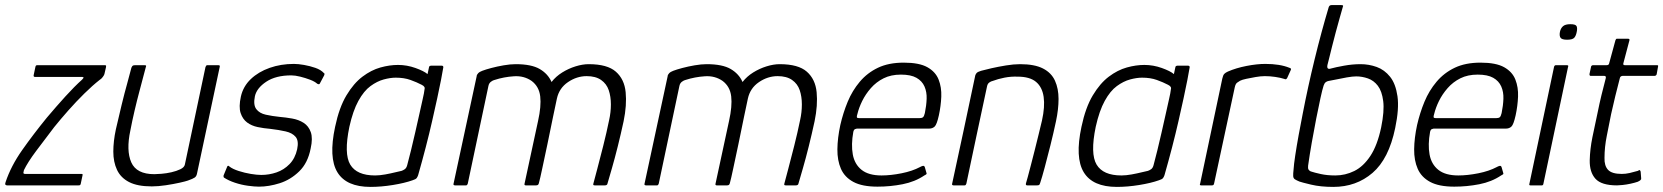

<svg xmlns="http://www.w3.org/2000/svg" viewBox="-44 -728 6531 754"><path d="M-22 -13Q-1 -76 43 -138.5Q87 -201 140 -266Q178 -311 213 -349.5Q248 -388 278 -415Q283 -420 284 -422.5Q285 -425 279 -426H93Q90 -426 89 -427.5Q88 -429 88 -432L95 -465Q96 -470 98 -471Q100 -472 103 -472H366Q372 -472 372.5 -470.5Q373 -469 372 -463L366 -437Q365 -433 359.5 -425.5Q354 -418 347 -414Q319 -392 287 -360.5Q255 -329 224.5 -294.5Q194 -260 169 -229Q130 -178 97.5 -134.5Q65 -91 50 -60Q49 -56 48 -50.5Q47 -45 55 -45H275Q279 -45 280 -44Q281 -43 280 -39L273 -6Q272 -2 270 -1Q268 0 264 0H-16Q-20 0 -22.5 -2.5Q-25 -5 -22 -13Z M552 4Q496 4 463 -13Q430 -30 415.5 -61Q401 -92 401 -132.5Q401 -173 411 -220Q422 -268 433.5 -315.5Q445 -363 456 -402Q467 -441 472 -462Q475 -469 478 -470.5Q481 -472 488 -472H520Q527 -472 529 -471Q531 -470 528 -462Q526 -455 519.5 -430Q513 -405 503.5 -369.5Q494 -334 484.5 -293.5Q475 -253 468 -216Q451 -137 471.5 -90.5Q492 -44 562 -44Q571 -44 590 -45.5Q609 -47 629 -51.5Q649 -56 664.5 -63.5Q680 -71 682 -82L763 -465Q765 -468 766 -470Q767 -472 769 -472H814Q816 -472 818 -471Q820 -470 819 -466L730 -48Q728 -36 721 -31Q714 -26 694 -19Q686 -16 661.5 -10.5Q637 -5 607 -0.5Q577 4 552 4Z M848 -73Q849 -77 852 -77Q855 -77 857 -74Q870 -64 893.5 -56.5Q917 -49 941 -45Q965 -41 982 -41Q1013 -41 1042 -51Q1071 -61 1093 -83.5Q1115 -106 1123 -142Q1130 -175 1117 -190.5Q1104 -206 1077.5 -212Q1051 -218 1017 -222Q992 -224 968 -229Q944 -234 926.5 -247Q909 -260 901 -284Q893 -308 902 -349Q911 -389 941 -417.5Q971 -446 1015 -461.5Q1059 -477 1110 -477Q1127 -477 1150 -473Q1173 -469 1194.5 -461.5Q1216 -454 1228 -441Q1231 -439 1230.5 -437.5Q1230 -436 1229 -432L1212 -400Q1210 -395 1202 -399Q1192 -408 1173.5 -415Q1155 -422 1135 -427Q1115 -432 1100 -432Q1039 -432 1001.5 -407Q964 -382 957 -350Q950 -316 962.5 -299.5Q975 -283 1000 -277.5Q1025 -272 1054 -269Q1078 -267 1103.5 -262.5Q1129 -258 1148.5 -245.5Q1168 -233 1176.5 -209Q1185 -185 1176 -145Q1165 -88 1131 -55Q1097 -22 1054.5 -8.5Q1012 5 973 5Q956 5 930 1.5Q904 -2 878.5 -10.5Q853 -19 835 -31Q833 -35 834 -39Z M1411 6Q1316 6 1281 -51.5Q1246 -109 1272 -230Q1288 -306 1316.5 -353.5Q1345 -401 1379.5 -427Q1414 -453 1450 -463Q1486 -473 1519 -473Q1554 -473 1587.5 -461Q1621 -449 1635 -437L1641 -465Q1642 -468 1644 -469Q1646 -470 1648 -470H1691Q1697 -470 1697 -464Q1694 -446 1688 -414.5Q1682 -383 1673 -342Q1664 -301 1653 -252.5Q1642 -204 1628 -150Q1614 -96 1598 -40Q1596 -34 1592.5 -29Q1589 -24 1576 -20Q1545 -9 1499 -1.5Q1453 6 1411 6ZM1429 -39Q1447 -39 1469 -43Q1491 -47 1509 -51.5Q1527 -56 1533 -57Q1539 -59 1545.5 -63.5Q1552 -68 1555 -79Q1562 -104 1570 -137.5Q1578 -171 1586.5 -207.5Q1595 -244 1602.5 -278.5Q1610 -313 1616 -339Q1622 -365 1623 -376Q1625 -382 1622.5 -386.5Q1620 -391 1612 -395Q1593 -405 1568 -414Q1543 -423 1510 -423Q1489 -423 1463 -416Q1437 -409 1411 -390Q1385 -371 1363.5 -332Q1342 -293 1328 -230Q1306 -124 1331.5 -81.5Q1357 -39 1429 -39Z M2260 -429Q2221 -429 2186.5 -405.5Q2152 -382 2143 -341L2128 -270Q2117 -214 2105.5 -160.5Q2094 -107 2085.5 -66.5Q2077 -26 2072 -8Q2071 -4 2068.5 -2Q2066 0 2061 0H2021Q2014 0 2016 -7L2069 -253Q2082 -311 2077.5 -349.5Q2073 -388 2044 -410Q2014 -431 1974.5 -428.5Q1935 -426 1898 -414Q1892 -413 1884 -407Q1876 -401 1874 -390L1793 -7Q1792 -4 1790.5 -2Q1789 0 1786 0H1743Q1740 0 1738 -1.5Q1736 -3 1737 -6L1828 -429Q1828 -434 1833.5 -440Q1839 -446 1850 -450Q1863 -455 1885.5 -461Q1908 -467 1934 -471.5Q1960 -476 1981 -476Q2043 -476 2075.5 -457Q2108 -438 2122 -406Q2139 -428 2164 -443.5Q2189 -459 2216.5 -467.5Q2244 -476 2268 -476Q2341 -476 2374.5 -446.5Q2408 -417 2413 -366Q2418 -315 2405 -252Q2394 -201 2382 -153Q2370 -105 2359 -67Q2348 -29 2341 -5Q2339 0 2331 0H2292Q2287 0 2286 -2Q2285 -4 2287 -10Q2291 -25 2301.5 -64.5Q2312 -104 2325 -155.5Q2338 -207 2348 -256Q2355 -287 2355 -318Q2355 -349 2346.5 -374Q2338 -399 2316.5 -414Q2295 -429 2260 -429Z M3010 -429Q2971 -429 2936.5 -405.5Q2902 -382 2893 -341L2878 -270Q2867 -214 2855.5 -160.5Q2844 -107 2835.5 -66.5Q2827 -26 2822 -8Q2821 -4 2818.5 -2Q2816 0 2811 0H2771Q2764 0 2766 -7L2819 -253Q2832 -311 2827.5 -349.5Q2823 -388 2794 -410Q2764 -431 2724.5 -428.5Q2685 -426 2648 -414Q2642 -413 2634 -407Q2626 -401 2624 -390L2543 -7Q2542 -4 2540.5 -2Q2539 0 2536 0H2493Q2490 0 2488 -1.5Q2486 -3 2487 -6L2578 -429Q2578 -434 2583.5 -440Q2589 -446 2600 -450Q2613 -455 2635.5 -461Q2658 -467 2684 -471.5Q2710 -476 2731 -476Q2793 -476 2825.5 -457Q2858 -438 2872 -406Q2889 -428 2914 -443.5Q2939 -459 2966.5 -467.5Q2994 -476 3018 -476Q3091 -476 3124.5 -446.5Q3158 -417 3163 -366Q3168 -315 3155 -252Q3144 -201 3132 -153Q3120 -105 3109 -67Q3098 -29 3091 -5Q3089 0 3081 0H3042Q3037 0 3036 -2Q3035 -4 3037 -10Q3041 -25 3051.5 -64.5Q3062 -104 3075 -155.5Q3088 -207 3098 -256Q3105 -287 3105 -318Q3105 -349 3096.5 -374Q3088 -399 3066.5 -414Q3045 -429 3010 -429Z M3256 -237Q3267 -285 3285 -328.5Q3303 -372 3332.5 -407Q3362 -442 3404 -462Q3446 -482 3505 -482Q3566 -482 3598 -464Q3630 -446 3642 -415.5Q3654 -385 3652.5 -348.5Q3651 -312 3643 -275Q3635 -239 3626.5 -231Q3618 -223 3605 -223H3321Q3319 -223 3314 -221Q3309 -219 3307 -210Q3298 -160 3305 -121.5Q3312 -83 3339.5 -61Q3367 -39 3418 -39Q3454 -39 3496.5 -47.5Q3539 -56 3569 -72Q3574 -75 3580 -76.5Q3586 -78 3588 -71L3594 -50Q3596 -46 3594 -44Q3592 -42 3586 -39Q3549 -14 3500.5 -4.5Q3452 5 3402 5Q3342 5 3307.5 -13.5Q3273 -32 3258.5 -65Q3244 -98 3244.5 -142Q3245 -186 3256 -237ZM3588 -284Q3594 -313 3595 -340Q3596 -367 3586.5 -388.5Q3577 -410 3555 -422.5Q3533 -435 3494 -435Q3455 -435 3426 -420.5Q3397 -406 3376 -382Q3355 -358 3342 -331.5Q3329 -305 3323 -280Q3320 -271 3321 -267.5Q3322 -264 3330 -264Q3389 -264 3447.5 -264Q3506 -264 3566 -264Q3576 -264 3580.5 -267.5Q3585 -271 3588 -284Z M3701 0Q3698 0 3696 -1.5Q3694 -3 3695 -6Q3718 -113 3741 -219.5Q3764 -326 3786 -432Q3788 -438 3792 -442Q3796 -446 3809 -450Q3823 -454 3849.5 -460Q3876 -466 3906.5 -471Q3937 -476 3962 -476Q4019 -476 4052 -459Q4085 -442 4099 -411Q4113 -380 4113 -339.5Q4113 -299 4103 -252Q4093 -205 4081 -157Q4069 -109 4058.5 -70Q4048 -31 4041 -10Q4039 -3 4036.5 -1.5Q4034 0 4027 0H3990Q3983 0 3985 -8Q3987 -14 3992 -32.5Q3997 -51 4004 -78Q4011 -105 4019 -136.5Q4027 -168 4034.5 -199Q4042 -230 4048 -255Q4060 -309 4054.5 -347.5Q4049 -386 4024.5 -406.5Q4000 -427 3952 -427Q3926 -428 3900.5 -423Q3875 -418 3854 -410Q3848 -409 3841 -404Q3834 -399 3832 -388Q3812 -294 3791.5 -198.5Q3771 -103 3751 -7Q3750 -4 3748.5 -2Q3747 0 3744 0Z M4342 6Q4247 6 4212 -51.5Q4177 -109 4203 -230Q4219 -306 4247.5 -353.5Q4276 -401 4310.5 -427Q4345 -453 4381 -463Q4417 -473 4450 -473Q4485 -473 4518.5 -461Q4552 -449 4566 -437L4572 -465Q4573 -468 4575 -469Q4577 -470 4579 -470H4622Q4628 -470 4628 -464Q4625 -446 4619 -414.5Q4613 -383 4604 -342Q4595 -301 4584 -252.5Q4573 -204 4559 -150Q4545 -96 4529 -40Q4527 -34 4523.5 -29Q4520 -24 4507 -20Q4476 -9 4430 -1.5Q4384 6 4342 6ZM4360 -39Q4378 -39 4400 -43Q4422 -47 4440 -51.5Q4458 -56 4464 -57Q4470 -59 4476.5 -63.5Q4483 -68 4486 -79Q4493 -104 4501 -137.5Q4509 -171 4517.5 -207.5Q4526 -244 4533.5 -278.5Q4541 -313 4547 -339Q4553 -365 4554 -376Q4556 -382 4553.5 -386.5Q4551 -391 4543 -395Q4524 -405 4499 -414Q4474 -423 4441 -423Q4420 -423 4394 -416Q4368 -409 4342 -390Q4316 -371 4294.5 -332Q4273 -293 4259 -230Q4237 -124 4262.5 -81.5Q4288 -39 4360 -39Z M4925 -477Q4982 -477 5019 -462Q5023 -461 5025 -459Q5027 -457 5025 -453L5011 -422Q5009 -418 5006 -417Q5003 -416 5000 -418Q4984 -423 4963.5 -426Q4943 -429 4923 -429Q4907 -429 4887 -425.5Q4867 -422 4850.5 -418.5Q4834 -415 4826 -411Q4821 -408 4814.5 -403.5Q4808 -399 4805 -385L4724 -8Q4723 -3 4721 -1.5Q4719 0 4715 0H4673Q4670 0 4668.5 -1.5Q4667 -3 4669 -7L4756 -419Q4759 -433 4764 -438Q4769 -443 4778 -447Q4810 -461 4851 -469Q4892 -477 4925 -477Z M5192 6Q5142 6 5104.5 -3Q5067 -12 5059 -15Q5047 -20 5041 -24Q5035 -28 5034.5 -36.5Q5034 -45 5036 -63Q5037 -81 5042.5 -117.5Q5048 -154 5056 -198Q5064 -242 5072 -282Q5092 -386 5118.5 -494.5Q5145 -603 5174 -700Q5175 -703 5177.5 -705.5Q5180 -708 5185 -708H5223Q5231 -708 5230.5 -704.5Q5230 -701 5228 -696Q5224 -681 5216.5 -655.5Q5209 -630 5201.5 -601Q5194 -572 5187 -545Q5180 -518 5175.5 -498.5Q5171 -479 5169 -473Q5167 -463 5170.5 -459.5Q5174 -456 5183 -459Q5201 -464 5234 -470Q5267 -476 5299 -476Q5332 -476 5362.5 -465Q5393 -454 5415 -426.5Q5437 -399 5444 -350Q5451 -301 5435 -225Q5410 -104 5346 -49Q5282 6 5192 6ZM5200 -39Q5239 -39 5274.5 -56.5Q5310 -74 5337.5 -115.5Q5365 -157 5380 -228Q5393 -292 5388 -331Q5383 -370 5367 -391Q5351 -412 5328 -420Q5305 -428 5282 -428Q5268 -428 5245 -424Q5222 -420 5201.5 -415.5Q5181 -411 5173 -410Q5167 -409 5162 -405Q5157 -401 5154 -392Q5149 -377 5141.5 -342.5Q5134 -308 5125 -262.5Q5116 -217 5107.5 -168.5Q5099 -120 5093 -77Q5092 -67 5094.5 -62.5Q5097 -58 5103 -55Q5118 -50 5143 -44.5Q5168 -39 5200 -39Z M5521 -237Q5532 -285 5550 -328.5Q5568 -372 5597.5 -407Q5627 -442 5669 -462Q5711 -482 5770 -482Q5831 -482 5863 -464Q5895 -446 5907 -415.5Q5919 -385 5917.5 -348.5Q5916 -312 5908 -275Q5900 -239 5891.5 -231Q5883 -223 5870 -223H5586Q5584 -223 5579 -221Q5574 -219 5572 -210Q5563 -160 5570 -121.5Q5577 -83 5604.5 -61Q5632 -39 5683 -39Q5719 -39 5761.5 -47.5Q5804 -56 5834 -72Q5839 -75 5845 -76.5Q5851 -78 5853 -71L5859 -50Q5861 -46 5859 -44Q5857 -42 5851 -39Q5814 -14 5765.5 -4.5Q5717 5 5667 5Q5607 5 5572.5 -13.5Q5538 -32 5523.5 -65Q5509 -98 5509.5 -142Q5510 -186 5521 -237ZM5853 -284Q5859 -313 5860 -340Q5861 -367 5851.5 -388.5Q5842 -410 5820 -422.5Q5798 -435 5759 -435Q5720 -435 5691 -420.5Q5662 -406 5641 -382Q5620 -358 5607 -331.5Q5594 -305 5588 -280Q5585 -271 5586 -267.5Q5587 -264 5595 -264Q5654 -264 5712.5 -264Q5771 -264 5831 -264Q5841 -264 5845.5 -267.5Q5850 -271 5853 -284Z M6148 -603Q6145 -587 6138 -579.5Q6131 -572 6110 -572Q6090 -572 6084.5 -579.5Q6079 -587 6082 -603Q6085 -617 6094 -625Q6103 -633 6123 -633Q6144 -633 6147.5 -625Q6151 -617 6148 -603ZM6017 -6Q6016 0 6011 0H5966Q5960 0 5962 -6L6059 -466Q6061 -472 6066 -472H6111Q6112 -472 6114 -470.5Q6116 -469 6114 -466Z M6306 0Q6245 0 6221.5 -26Q6198 -52 6199 -99Q6200 -142 6209.5 -189Q6219 -236 6230 -286Q6237 -321 6245 -354Q6253 -387 6262 -421Q6264 -430 6256 -430H6203Q6200 -430 6199 -432Q6198 -434 6198 -437L6204 -465Q6204 -468 6206.5 -470Q6209 -472 6212 -472H6265Q6270 -472 6272.5 -474Q6275 -476 6276 -482L6300 -570Q6302 -576 6306 -576H6349Q6352 -576 6354 -574.5Q6356 -573 6355 -570L6332 -483Q6330 -477 6331 -474.5Q6332 -472 6337 -472H6463Q6467 -472 6467.5 -470.5Q6468 -469 6467 -465L6462 -437Q6462 -435 6459.5 -432.5Q6457 -430 6454 -430H6328Q6325 -430 6321.5 -428Q6318 -426 6317 -420Q6308 -386 6299.5 -351Q6291 -316 6283 -280Q6275 -239 6266 -194.5Q6257 -150 6257 -108Q6256 -77 6271 -61Q6286 -45 6325 -45Q6340 -45 6355.5 -48.5Q6371 -52 6388 -57Q6394 -61 6395.5 -60Q6397 -59 6399 -54L6401 -28Q6403 -21 6387 -14Q6375 -10 6359 -6.5Q6343 -3 6328 -1.5Q6313 0 6306 0Z"/></svg>

Font: Glory Thin Light
Style: Italic
Weight: 300
Italic angle: -12°
Version: Version 1.011